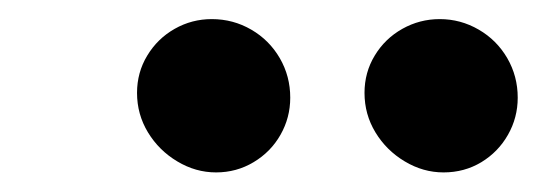

<svg xmlns="http://www.w3.org/2000/svg" viewBox="-20 -775 551 197"><path d="M354 -679.7Q354 -700.7 364.5 -718Q375 -735.4 392.8 -745.4Q410.6 -755.4 431.2 -755.4Q452.6 -755.4 471.2 -744.6Q489.7 -733.9 500.5 -715.3Q511.2 -696.8 511.2 -674.8Q511.2 -654.3 501.2 -636.7Q491.2 -619.1 473.9 -608.6Q456.5 -598.1 435.1 -598.1Q414.1 -598.1 395.3 -609.4Q376.5 -620.6 365.2 -639.2Q354 -657.7 354 -679.7ZM120.6 -679.7Q120.6 -700.7 131.1 -718Q141.6 -735.4 159.2 -745.4Q176.8 -755.4 197.3 -755.4Q219.2 -755.4 237.8 -744.6Q256.3 -733.9 267.1 -715.3Q277.8 -696.8 277.8 -674.8Q277.8 -654.3 267.8 -636.7Q257.8 -619.1 240.2 -608.6Q222.7 -598.1 201.7 -598.1Q180.7 -598.1 161.9 -609.4Q143.1 -620.6 131.8 -639.2Q120.6 -657.7 120.6 -679.7Z"/></svg>

Font: Reddit Sans Fudge
Style: Bold
Weight: 700
Italic angle: -11.25°
Designer: Stephen Hutchings
Version: Version 1.013